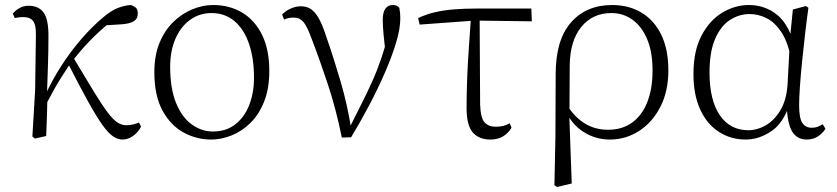

<svg xmlns="http://www.w3.org/2000/svg" viewBox="-20 -542 3333 765"><path d="M119 10 109 2 120 -183 123 -402Q124 -442 112 -458Q100 -474 72 -474Q63 -474 55 -473Q47 -472 39 -470L31 -488Q41 -500 57 -509.5Q73 -519 94 -519Q135 -519 154.5 -491Q174 -463 173 -393Q173 -339 171 -279.5Q169 -220 167 -161L169 -158Q168 -118 167 -78.5Q166 -39 164 0ZM158 -116 144 -145H152L158 -158Q187 -222 224.5 -280Q262 -338 304.5 -387Q347 -436 390 -472Q424 -501 451.5 -511Q479 -521 501 -522Q512 -519 520.5 -512Q529 -505 529 -488Q529 -467 512.5 -457Q496 -447 462 -445L381 -440L448 -476Q401 -441 356.5 -398Q312 -355 266 -296L260 -289Q241 -260 226 -236.5Q211 -213 195.5 -185.5Q180 -158 158 -116ZM468 14Q449 14 430 1Q411 -12 387.5 -45Q364 -78 331 -137.5Q298 -197 250 -291L272 -313Q322 -229 354.5 -176Q387 -123 409 -94Q431 -65 448 -54Q465 -43 484 -43Q498 -43 511.5 -46.5Q525 -50 534 -54L542 -37Q529 -13 509 0.5Q489 14 468 14Z M821 14Q763 14 711.5 -14Q660 -42 627.5 -101.5Q595 -161 595 -254Q595 -321 615.5 -371Q636 -421 670.5 -454.5Q705 -488 746.5 -505Q788 -522 829 -522Q894 -522 944.5 -492Q995 -462 1024 -403.5Q1053 -345 1053 -259Q1053 -189 1032.5 -137.5Q1012 -86 978 -52.5Q944 -19 903 -2.5Q862 14 821 14ZM828 -18Q881 -18 917.5 -46.5Q954 -75 973 -123.5Q992 -172 992 -232Q992 -310 972 -368Q952 -426 914 -458Q876 -490 823 -490Q775 -490 737.5 -463Q700 -436 679 -387.5Q658 -339 658 -276Q658 -188 682 -130.5Q706 -73 745 -45.5Q784 -18 828 -18Z M1342 6Q1319 -107 1287 -204Q1255 -301 1223 -384Q1204 -437 1189 -454.5Q1174 -472 1151 -472Q1128 -472 1112 -464L1104 -484Q1118 -499 1138.5 -508Q1159 -517 1178 -517Q1203 -517 1220 -505Q1237 -493 1251.5 -466.5Q1266 -440 1280 -396Q1309 -313 1337 -217.5Q1365 -122 1380 -24H1367L1373 -34Q1400 -88 1423 -133.5Q1446 -179 1465.5 -223Q1485 -267 1501.5 -316.5Q1518 -366 1533 -427L1519 -311Q1512 -366 1508.5 -402Q1505 -438 1505 -462Q1505 -493 1515.5 -507.5Q1526 -522 1545 -522Q1555 -522 1561 -519Q1567 -516 1571 -511Q1573 -501 1574 -491Q1575 -481 1575 -469Q1575 -428 1558.5 -373Q1542 -318 1514.5 -254.5Q1487 -191 1452 -124.5Q1417 -58 1379 5Z M1652 -444 1646 -470Q1678 -485 1712 -493Q1746 -501 1787 -504.5Q1828 -508 1881 -508H2097L2099 -457L1871 -460ZM1934 14Q1888 14 1863.5 -14.5Q1839 -43 1839 -111Q1839 -170 1841.5 -232.5Q1844 -295 1848.5 -358Q1853 -421 1857 -481H1891L1893 -125Q1895 -71 1911 -54Q1927 -37 1955 -37Q1972 -37 1985.5 -40.5Q1999 -44 2011 -51L2018 -33Q2005 -11 1984 1.5Q1963 14 1934 14Z M2189 196 2193 5 2194 -246Q2194 -383 2255 -452.5Q2316 -522 2419 -522Q2485 -522 2535.5 -492Q2586 -462 2614.5 -404Q2643 -346 2643 -262Q2643 -178 2611 -116Q2579 -54 2526 -20Q2473 14 2410 14Q2353 14 2305.5 -16Q2258 -46 2232 -103H2229L2242 -119Q2271 -74 2311 -49.5Q2351 -25 2403 -25Q2459 -25 2498.5 -53.5Q2538 -82 2559 -135Q2580 -188 2580 -261Q2580 -335 2558.5 -386Q2537 -437 2500 -463.5Q2463 -490 2416 -490Q2341 -490 2296 -434.5Q2251 -379 2250 -281L2249 -97L2248 -89L2258 189L2200 203Z M2951 14Q2892 14 2844.5 -16.5Q2797 -47 2770 -105.5Q2743 -164 2743 -247Q2743 -340 2775.5 -401Q2808 -462 2858.5 -492Q2909 -522 2963 -522Q3029 -522 3077.5 -482Q3126 -442 3148 -349H3156L3134 -296Q3122 -368 3096 -409.5Q3070 -451 3036.5 -468.5Q3003 -486 2967 -486Q2925 -486 2888.5 -462.5Q2852 -439 2829.5 -387.5Q2807 -336 2807 -253Q2807 -143 2848 -83Q2889 -23 2962 -23Q2996 -23 3030 -42Q3064 -61 3089 -102Q3114 -143 3118 -207L3128 -393L3139 -504L3191 -518L3201 -511Q3194 -461 3187.5 -404.5Q3181 -348 3175.5 -293.5Q3170 -239 3167 -194.5Q3164 -150 3164 -123Q3164 -71 3177 -52Q3190 -33 3214 -33Q3228 -33 3238 -37Q3248 -41 3258 -47L3269 -29Q3257 -10 3238 2Q3219 14 3195 14Q3156 14 3136.5 -17.5Q3117 -49 3114 -128H3126Q3102 -52 3053 -19Q3004 14 2951 14Z"/></svg>

Font: Early Summer Mincho VF
Style: Regular
Weight: 250
Designer: GuiWonder
Version: Version 1.002